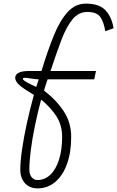

<svg xmlns="http://www.w3.org/2000/svg" viewBox="-20 -834 647 1060"><path d="M187 206Q144 206 118 177.5Q92 149 92 103Q92 59 101.5 -7.5Q111 -74 128 -152Q145 -230 167 -310Q121 -337 92.5 -359.5Q64 -382 64 -405Q64 -422 82.5 -432Q101 -442 139 -442H209Q243 -554 277 -637.5Q311 -721 353.5 -767.5Q396 -814 454 -814Q528 -814 562.5 -777Q597 -740 607 -678L561 -662Q554 -710 534.5 -739Q515 -768 462 -768Q414 -768 380.5 -727.5Q347 -687 319 -613.5Q291 -540 259 -442H510L500 -396H243Q239 -386 233.5 -368.5Q228 -351 223 -334Q291 -282 332 -219.5Q373 -157 373 -78Q373 7 350 71Q327 135 285 170.5Q243 206 187 206ZM186 160Q227 160 258 130.5Q289 101 306 47Q323 -7 323 -78Q323 -143 291.5 -192Q260 -241 207 -284Q188 -213 173 -140.5Q158 -68 150 -5Q142 58 142 103Q142 128 154.5 144Q167 160 186 160ZM180 -354 194 -396Q182 -396 162.5 -399Q143 -402 126.5 -404Q110 -406 107 -401Q106 -400 106 -399Q105 -395 115 -388Q127 -379 146 -370.5Q165 -362 180 -354Z"/></svg>

Font: Victor Mono Thin Thin
Style: Italic
Weight: 250
Italic angle: -12°
Monospace: yes
Version: Version 1.561;gftools[0.9.30]